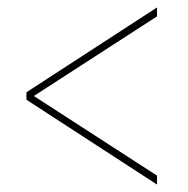

<svg xmlns="http://www.w3.org/2000/svg" viewBox="-20 -615 505 516"><path d="M402 -119V-143L71 -357L402 -571V-595L51 -367V-347Z"/></svg>

Font: Noto Serif Display Condensed Black
Style: Italic
Weight: 900
Width: 3
Italic angle: -12°
Designer: Monotype Design Team
Foundry: Monotype Imaging Inc.
Version: Version 2.009